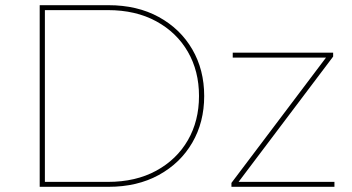

<svg xmlns="http://www.w3.org/2000/svg" viewBox="-20 -720 1357 740"><path d="M133 0V-700H398Q509 -700 592 -654.5Q675 -609 721 -530Q767 -451 767 -350Q767 -249 721 -170Q675 -91 592 -45.5Q509 0 398 0ZM153 -19H396Q503 -19 582 -62Q661 -105 704 -179.5Q747 -254 747 -350Q747 -446 704 -520.5Q661 -595 582 -638Q503 -681 396 -681H153ZM872 0V-15L1241 -504L1249 -498H877V-517H1264V-502L895 -13L883 -19H1269V0Z"/></svg>

Font: Montserrat Thin
Style: Regular
Weight: 100
Designer: Julieta Ulanovsky
Foundry: Julieta Ulanovsky
Version: Version 9.000